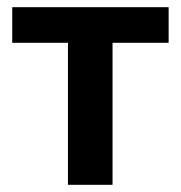

<svg xmlns="http://www.w3.org/2000/svg" viewBox="-20 -514 503 534"><path d="M169 0V-395H14V-494H449V-395H293V0Z"/></svg>

Font: Nunito Sans 10pt SemiCondensed
Style: Bold
Weight: 700
Width: 4
Designer: Vernon Adams
Foundry: Vernon Adams
Version: Version 3.101;gftools[0.9.27]